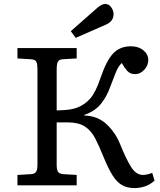

<svg xmlns="http://www.w3.org/2000/svg" viewBox="-20 -945 818 979"><path d="M666 14Q629 14 602.5 -1Q576 -16 554.5 -50Q533 -84 509 -142Q486 -200 465 -240Q444 -280 412 -300.5Q380 -321 324 -321H269V-104Q269 -82 275 -70.5Q281 -59 303 -57L371 -53V0H69V-53L138 -57Q155 -58 163 -67.5Q171 -77 171 -108V-596Q171 -617 165.5 -629.5Q160 -642 135 -643L69 -647V-700H371V-647L301 -643Q283 -642 276 -631.5Q269 -621 269 -592V-382Q313 -383 335 -386.5Q357 -390 373 -396Q411 -410 439.5 -442Q468 -474 493 -549Q523 -637 557.5 -673Q592 -709 647 -709Q686 -709 711 -688.5Q736 -668 736 -639Q736 -611 715.5 -589Q695 -567 669 -567Q644 -567 629 -583.5Q614 -600 601 -624Q591 -614 584 -603Q577 -592 568 -569.5Q559 -547 542 -502Q525 -454 495.5 -416.5Q466 -379 410 -359V-356Q478 -354 523 -312Q568 -270 592 -211Q623 -134 648.5 -93.5Q674 -53 709 -53Q719 -53 732.5 -56Q746 -59 756 -64L768 -24Q745 -3 718.5 5.5Q692 14 666 14ZM366 -752 341 -786 475 -904Q499 -925 516 -925Q535 -925 547 -908Q559 -891 559 -874Q559 -853 548 -839.5Q537 -826 517 -818Z"/></svg>

Font: Literata 7pt
Style: Regular
Weight: 400
Designer: Latin by Veronika Burian and Jose Scaglione. Greek by Irene Vlachou. Cyrillic by Vera Evstafieva.
Foundry: TypeTogether
Version: Version 3.002